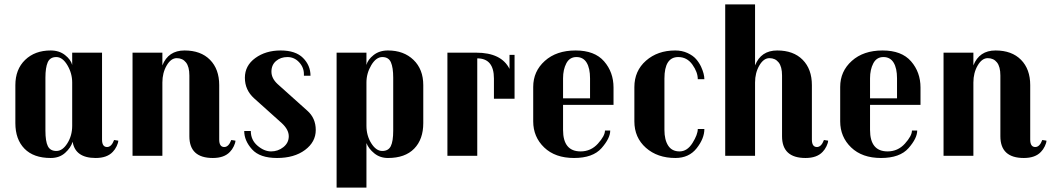

<svg xmlns="http://www.w3.org/2000/svg" viewBox="-20 -710 4794 875"><path d="M468 -40Q488 -40 500 -72L519 -69Q519 -59 511.5 -43.5Q504 -28 494 -18Q468 10 416 10Q323 10 311 -64Q303 -37 277 -13.5Q251 10 211 10Q133 10 91.5 -32.5Q50 -75 50 -149V-322Q50 -394 94.5 -437Q139 -480 211 -480Q250 -480 276.5 -459Q303 -438 309 -414V-470H445V-74Q445 -40 468 -40ZM309 -334Q309 -376 287 -413Q265 -450 236.5 -450Q208 -450 197.5 -426Q187 -402 187 -356V-115Q187 -66 198 -44Q209 -22 237 -22Q265 -22 287 -57Q309 -92 309 -137Z M1002 -40Q1022 -40 1034 -72L1053 -69Q1053 -59 1045.5 -43.5Q1038 -28 1028 -18Q1002 10 950 10Q843 10 843 -89V-366Q843 -406 827.5 -425.5Q812 -445 785.5 -445Q759 -445 739.5 -411.5Q720 -378 720 -334V0H584V-470H720V-412Q747 -480 821 -480Q895 -480 937 -437.5Q979 -395 979 -322V-74Q979 -40 1002 -40Z M1380 -206Q1419 -172 1419 -117.5Q1419 -63 1370 -26.5Q1321 10 1242.5 10Q1164 10 1128.5 -29.5Q1093 -69 1093 -113H1123Q1123 -72 1153.5 -46Q1184 -20 1215.5 -20Q1247 -20 1271.5 -39.5Q1296 -59 1296 -89Q1296 -119 1265 -148L1138 -262Q1096 -300 1096 -355.5Q1096 -411 1143.5 -445.5Q1191 -480 1259 -480Q1327 -480 1361 -446Q1395 -412 1395 -365H1365V-372Q1365 -403 1343 -426.5Q1321 -450 1290 -450Q1259 -450 1238 -432Q1217 -414 1217 -383.5Q1217 -353 1245 -327Z M1650 145H1514V-470H1650V-414Q1656 -438 1682.5 -459Q1709 -480 1748 -480Q1820 -480 1864.5 -437Q1909 -394 1909 -322V-149Q1909 -75 1867.5 -32.5Q1826 10 1748 10Q1712 10 1686 -11Q1660 -32 1650 -58ZM1650 -334V-137Q1650 -92 1672 -57Q1694 -22 1722 -22Q1750 -22 1761 -44Q1772 -66 1772 -115V-356Q1772 -402 1761.5 -426Q1751 -450 1722.5 -450Q1694 -450 1672 -413Q1650 -376 1650 -334Z M2325 -260H2231V-352Q2231 -444 2155 -444V0H2019V-470H2150Q2265 -470 2302 -396V-460H2325Z M2776 -232H2546V-118Q2546 -20 2626 -20Q2673 -20 2705 -55.5Q2737 -91 2737 -115H2761Q2761 -80 2721.5 -35Q2682 10 2596 10Q2510 10 2460 -38Q2410 -86 2410 -157V-314Q2410 -385 2463 -432.5Q2516 -480 2603 -480Q2690 -480 2733 -430.5Q2776 -381 2776 -311ZM2669 -262V-353Q2669 -399 2653.5 -424.5Q2638 -450 2607 -450Q2576 -450 2561 -421.5Q2546 -393 2546 -353V-262Z M3190 -122Q3190 -79 3155 -34.5Q3120 10 3058 10Q2976 10 2923.5 -36.5Q2871 -83 2871 -157V-313Q2871 -387 2924 -433.5Q2977 -480 3057 -480Q3088 -480 3113 -468.5Q3138 -457 3152 -441Q3166 -425 3175 -406Q3190 -373 3190 -349H3160Q3160 -381 3135.5 -415.5Q3111 -450 3071 -450Q3008 -450 3008 -352V-118Q3008 -73 3025 -46.5Q3042 -20 3077 -20Q3112 -20 3136 -58.5Q3160 -97 3160 -122Z M3703 -40Q3723 -40 3735 -72L3754 -69Q3754 -59 3746.5 -43.5Q3739 -28 3729 -18Q3703 10 3651 10Q3544 10 3544 -89V-366Q3544 -406 3528.5 -425.5Q3513 -445 3486.5 -445Q3460 -445 3440.5 -411.5Q3421 -378 3421 -334V0H3285V-690H3421V-412Q3448 -480 3522 -480Q3596 -480 3638 -437.5Q3680 -395 3680 -322V-74Q3680 -40 3703 -40Z M4175 -232H3945V-118Q3945 -20 4025 -20Q4072 -20 4104 -55.5Q4136 -91 4136 -115H4160Q4160 -80 4120.5 -35Q4081 10 3995 10Q3909 10 3859 -38Q3809 -86 3809 -157V-314Q3809 -385 3862 -432.5Q3915 -480 4002 -480Q4089 -480 4132 -430.5Q4175 -381 4175 -311ZM4068 -262V-353Q4068 -399 4052.5 -424.5Q4037 -450 4006 -450Q3975 -450 3960 -421.5Q3945 -393 3945 -353V-262Z M4698 -40Q4718 -40 4730 -72L4749 -69Q4749 -59 4741.5 -43.5Q4734 -28 4724 -18Q4698 10 4646 10Q4539 10 4539 -89V-366Q4539 -406 4523.5 -425.5Q4508 -445 4481.5 -445Q4455 -445 4435.5 -411.5Q4416 -378 4416 -334V0H4280V-470H4416V-412Q4443 -480 4517 -480Q4591 -480 4633 -437.5Q4675 -395 4675 -322V-74Q4675 -40 4698 -40Z"/></svg>

Font: Trochut
Style: Bold
Weight: 700
Designer: Andreu Balius
Foundry: Andreu Balius
Version: Version 1.001